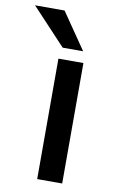

<svg xmlns="http://www.w3.org/2000/svg" viewBox="-145 -786 500 832"><g transform="rotate(10 105.0 -370.0)"><path d="M80 0V-530H190V0ZM90 -580 -60 -740H70L180 -580Z"/></g></svg>

Font: Golos Text Medium
Style: Regular
Weight: 500
Designer: A.Korolkova, Vitaly Kuzmin
Foundry: ParaType Ltd
Version: Version 2.004